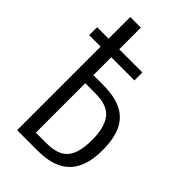

<svg xmlns="http://www.w3.org/2000/svg" viewBox="-253 -891 972 972"><g transform="rotate(45 233.5 -405.0)"><path d="M73 0V-810H149V-470H218Q298 -470 349.5 -445.5Q401 -421 426 -369Q451 -317 451 -232Q451 -177 438 -134Q425 -91 397.5 -61Q370 -31 326.5 -15.5Q283 0 221 0ZM149 -58H223Q279 -58 312.5 -75.5Q346 -93 361.5 -132Q377 -171 377 -233Q377 -321 343 -366.5Q309 -412 221 -412H149ZM-9 -598V-655H315V-598Z"/></g></svg>

Font: Oswald Light
Style: Regular
Weight: 300
Designer: Vernon Adams
Foundry: Vernon Adams
Version: Version 4.103;gftools[0.9.33.dev8+g029e19f]